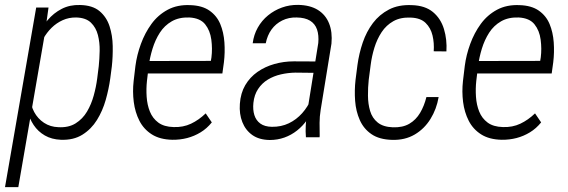

<svg xmlns="http://www.w3.org/2000/svg" viewBox="-37 -559 2314 782"><path d="M146 -423.8 37.6 203.1H-16.6L110.4 -528.3H160.6ZM418.5 -288.6 412.1 -239.7Q406.2 -196.8 393.6 -152.1Q380.9 -107.4 357.9 -70.3Q335 -33.2 298.8 -10.5Q262.7 12.2 210.9 10.3Q173.3 8.8 145.5 -7.3Q117.7 -23.4 100.1 -49.8Q82.5 -76.2 75 -109.1Q67.4 -142.1 69.3 -176.3L93.3 -339.4Q100.6 -375 116.5 -411.1Q132.3 -447.3 156.7 -476.6Q181.2 -505.9 214.4 -522.9Q247.6 -540 289.1 -538.6Q339.8 -537.6 368.4 -513.7Q397 -489.7 409.2 -452.1Q421.4 -414.6 422.1 -371.6Q422.9 -328.6 418.5 -288.6ZM358.9 -239.3 365.2 -289.6Q368.2 -318.8 368.9 -352.3Q369.6 -385.7 361.8 -416.3Q354 -446.8 333.3 -466.8Q312.5 -486.8 273.4 -487.8Q243.7 -488.3 218.3 -476.8Q192.9 -465.3 173.1 -445.8Q153.3 -426.3 139.2 -401.1Q125 -376 118.2 -349.6L87.9 -163.1Q87.4 -130.4 102.1 -103Q116.7 -75.7 142.3 -58.8Q168 -42 200.7 -41Q242.2 -38.6 271 -56.6Q299.8 -74.7 317.4 -104.5Q335 -134.3 344.7 -169.7Q354.5 -205.1 358.9 -239.3Z M665 10.3Q614.3 9.3 581.3 -11.7Q548.3 -32.7 530.8 -67.1Q513.2 -101.6 507.8 -143.8Q502.4 -186 507.3 -229L514.6 -290.5Q520.5 -335.4 536.9 -380.1Q553.2 -424.8 579.8 -461.4Q606.4 -498 646 -519.3Q685.5 -540.5 737.8 -538.1Q786.6 -536.6 816.4 -515.6Q846.2 -494.6 860.1 -461.2Q874 -427.7 877 -386.7Q879.9 -345.7 875 -305.2L868.7 -259.8H542.5L551.3 -310.5L821.8 -311L824.2 -325.2Q828.6 -360.4 823.7 -397.5Q818.8 -434.6 798.6 -460Q778.3 -485.4 734.4 -487.8Q692.4 -489.3 662.6 -472.2Q632.8 -455.1 614 -425.8Q595.2 -396.5 584.2 -360.6Q573.2 -324.7 568.8 -290.5L561.5 -229Q558.1 -197.8 560.3 -164.8Q562.5 -131.8 573.5 -104.5Q584.5 -77.1 607.7 -59.8Q630.9 -42.5 669.9 -41.5Q709 -40 741 -55.2Q772.9 -70.3 800.8 -97.2L825.7 -60.5Q805.7 -35.6 780 -20Q754.4 -4.4 725.3 3.2Q696.3 10.7 665 10.3Z M1212.9 -94.7 1259.3 -383.8Q1262.2 -415.5 1254.2 -439Q1246.1 -462.4 1225.6 -474.9Q1205.1 -487.3 1171.4 -487.8Q1139.2 -488.8 1112.5 -475.6Q1085.9 -462.4 1068.8 -438.7Q1051.8 -415 1045.4 -382.8H992.2Q996.6 -417.5 1012.9 -446.5Q1029.3 -475.6 1054.7 -496.3Q1080.1 -517.1 1111.3 -528.3Q1142.6 -539.6 1177.7 -539.1Q1226.1 -538.1 1257.6 -518.6Q1289.1 -499 1303.2 -463.9Q1317.4 -428.7 1313 -381.3L1269 -111.3Q1264.6 -84 1264.6 -58.6Q1264.6 -33.2 1265.1 -6.3L1264.6 0H1209Q1207 -23.9 1208.3 -47.4Q1209.5 -70.8 1212.9 -94.7ZM1261.7 -308.6 1254.9 -262.2 1166 -263.2Q1136.2 -262.7 1107.2 -256.1Q1078.1 -249.5 1054 -234.9Q1029.8 -220.2 1014.2 -196.5Q998.5 -172.9 995.1 -140.1Q992.2 -112.3 999 -90.3Q1005.9 -68.4 1023.4 -55.7Q1041 -43 1070.3 -42.5Q1108.4 -42 1139.4 -56.9Q1170.4 -71.8 1193.8 -98.1Q1217.3 -124.5 1231 -157.7L1241.2 -124.5Q1231 -95.7 1213.9 -71Q1196.8 -46.4 1173.1 -27.6Q1149.4 -8.8 1121.3 1.2Q1093.3 11.2 1062 11.2Q1018.6 10.7 990.7 -9Q962.9 -28.8 950 -61.8Q937 -94.7 939.9 -135.7Q942.9 -179.7 961.9 -212.2Q981 -244.6 1011.7 -266.1Q1042.5 -287.6 1080.6 -298.3Q1118.7 -309.1 1159.7 -309.1Z M1563 -40.5Q1603 -39.1 1630.1 -54.9Q1657.2 -70.8 1674.1 -99.4Q1690.9 -127.9 1699.7 -163.6H1749.5Q1741.2 -114.7 1716.3 -74.5Q1691.4 -34.2 1651.9 -11Q1612.3 12.2 1560.1 10.7Q1507.8 9.3 1476.1 -12.5Q1444.3 -34.2 1428.5 -69.8Q1412.6 -105.5 1409.4 -148.2Q1406.2 -190.9 1411.1 -233.9L1418.9 -294.4Q1425.3 -341.3 1440.4 -385.7Q1455.6 -430.2 1481.9 -465.1Q1508.3 -500 1547.4 -520.3Q1586.4 -540.5 1640.1 -538.1Q1694.3 -536.6 1726.3 -510Q1758.3 -483.4 1771.2 -440.7Q1784.2 -397.9 1781.2 -349.6L1729.5 -350.1Q1731.9 -383.8 1724.6 -414.6Q1717.3 -445.3 1696.5 -465.6Q1675.8 -485.8 1636.7 -487.3Q1594.7 -489.3 1565.4 -472.9Q1536.1 -456.5 1517.3 -428Q1498.5 -399.4 1487.8 -364.5Q1477.1 -329.6 1472.7 -294.4L1464.8 -233.9Q1461.4 -202.6 1461.7 -169.2Q1461.9 -135.7 1470.5 -106.9Q1479 -78.1 1501.2 -60.1Q1523.4 -42 1563 -40.5Z M2006.3 10.3Q1955.6 9.3 1922.6 -11.7Q1889.6 -32.7 1872.1 -67.1Q1854.5 -101.6 1849.1 -143.8Q1843.8 -186 1848.6 -229L1856 -290.5Q1861.8 -335.4 1878.2 -380.1Q1894.5 -424.8 1921.1 -461.4Q1947.8 -498 1987.3 -519.3Q2026.9 -540.5 2079.1 -538.1Q2127.9 -536.6 2157.7 -515.6Q2187.5 -494.6 2201.4 -461.2Q2215.3 -427.7 2218.3 -386.7Q2221.2 -345.7 2216.3 -305.2L2210 -259.8H1883.8L1892.6 -310.5L2163.1 -311L2165.5 -325.2Q2169.9 -360.4 2165 -397.5Q2160.2 -434.6 2139.9 -460Q2119.6 -485.4 2075.7 -487.8Q2033.7 -489.3 2003.9 -472.2Q1974.1 -455.1 1955.3 -425.8Q1936.5 -396.5 1925.5 -360.6Q1914.6 -324.7 1910.2 -290.5L1902.8 -229Q1899.4 -197.8 1901.6 -164.8Q1903.8 -131.8 1914.8 -104.5Q1925.8 -77.1 1949 -59.8Q1972.2 -42.5 2011.2 -41.5Q2050.3 -40 2082.3 -55.2Q2114.3 -70.3 2142.1 -97.2L2167 -60.5Q2147 -35.6 2121.3 -20Q2095.7 -4.4 2066.7 3.2Q2037.6 10.7 2006.3 10.3Z"/></svg>

Font: Roboto Condensed Light
Style: Italic
Weight: 300
Italic angle: -12°
Designer: Christian Robertson
Foundry: Google
Version: Version 3.0; 2020